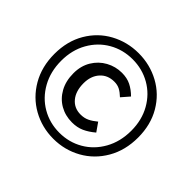

<svg xmlns="http://www.w3.org/2000/svg" viewBox="-154 -849 1054 1054"><g transform="rotate(45 373.0 -322.0)"><path d="M48 -324Q48 -423 92 -498Q136 -573 210.5 -613.5Q285 -654 373 -654Q461 -654 535.5 -613.5Q610 -573 654 -498Q698 -423 698 -324Q698 -225 654 -149Q610 -73 535.5 -31.5Q461 10 373 10Q285 10 210.5 -31.5Q136 -73 92 -149Q48 -225 48 -324ZM645 -324Q645 -407 608.5 -471.5Q572 -536 510 -571.5Q448 -607 373 -607Q298 -607 236 -571.5Q174 -536 137.5 -471.5Q101 -407 101 -324Q101 -240 137.5 -174.5Q174 -109 236 -73Q298 -37 373 -37Q448 -37 510 -73Q572 -109 608.5 -174.5Q645 -240 645 -324ZM197 -323Q197 -380 223 -423Q249 -466 292 -489.5Q335 -513 384 -513Q424 -513 454 -498Q484 -483 511 -456L471 -410Q450 -430 431.5 -439.5Q413 -449 389 -449Q337 -449 306 -414Q275 -379 275 -323Q275 -262 305 -226Q335 -190 385 -190Q413 -190 435 -200.5Q457 -211 481 -231L516 -181Q484 -154 453 -140Q422 -126 382 -126Q330 -126 288 -150Q246 -174 221.5 -218.5Q197 -263 197 -323Z"/></g></svg>

Font: Assistant SemiBold
Style: Regular
Weight: 600
Designer: Hebrew By Ben Nathan, Latin by Paul Hunt
Version: Version 2.001; ttfautohint (v1.6)